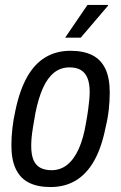

<svg xmlns="http://www.w3.org/2000/svg" viewBox="-20 -743 489 775"><path d="M184 12Q132 12 97 -5.5Q62 -23 44 -60.5Q26 -98 26 -156Q26 -189 30 -225Q34 -261 42 -296Q59 -378 89 -431.5Q119 -485 163 -511.5Q207 -538 264 -538Q317 -538 352 -520.5Q387 -503 405 -466Q423 -429 423 -369Q423 -336 419 -300Q415 -264 406 -228Q390 -147 360 -94Q330 -41 286 -14.5Q242 12 184 12ZM188 -56Q224 -56 251.5 -78Q279 -100 298 -142.5Q317 -185 327 -246Q333 -279 336 -302Q339 -325 340.5 -341.5Q342 -358 342 -372Q342 -406 333 -428Q324 -450 306 -460.5Q288 -471 261 -471Q225 -471 198.5 -450Q172 -429 153.5 -388Q135 -347 123 -287Q117 -253 113 -228.5Q109 -204 107.5 -186.5Q106 -169 106 -154Q106 -119 115 -97.5Q124 -76 142.5 -66Q161 -56 188 -56ZM243 -591 333 -723H416V-720L306 -591Z"/></svg>

Font: Archivo Condensed
Style: Italic
Weight: 400
Width: 3
Italic angle: -10°
Designer: Hector Gatti
Foundry: Omnibus-Type
Version: Version 2.001